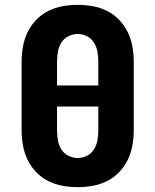

<svg xmlns="http://www.w3.org/2000/svg" viewBox="-20 -763 640 791"><path d="M300 8Q269 8 238 2.5Q207 -3 179 -17Q151 -31 129 -54Q107 -77 93.5 -105Q80 -133 74.5 -164Q69 -195 69 -226V-509Q69 -540 74.5 -571Q80 -602 93.5 -630Q107 -658 129 -681Q151 -704 179 -718Q207 -732 238 -737.5Q269 -743 300 -743Q331 -743 362 -737.5Q393 -732 421 -718Q449 -704 471 -681Q493 -658 506.5 -630Q520 -602 525.5 -571Q531 -540 531 -509V-226Q531 -195 525.5 -164Q520 -133 506.5 -105Q493 -77 471 -54Q449 -31 421 -17Q393 -3 362 2.5Q331 8 300 8ZM385 -411V-509Q385 -529 381.5 -549.5Q378 -570 367.5 -587Q357 -604 338.5 -613.5Q320 -623 300 -623Q280 -623 261.5 -613.5Q243 -604 232.5 -587Q222 -570 218.5 -549.5Q215 -529 215 -509V-411ZM300 -112Q320 -112 338.5 -121.5Q357 -131 367.5 -148Q378 -165 381.5 -185.5Q385 -206 385 -226V-324H215V-226Q215 -206 218.5 -185.5Q222 -165 232.5 -148Q243 -131 261.5 -121.5Q280 -112 300 -112Z"/></svg>

Font: Iosevka SS04 Heavy Extended
Style: Regular
Weight: 900
Width: 7
Monospace: yes
Designer: Belleve Invis
Foundry: Belleve Invis
Version: Version 19.0.0; ttfautohint (v1.8.4)